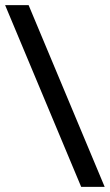

<svg xmlns="http://www.w3.org/2000/svg" viewBox="-47 -726 430 752"><path d="M271 6 -27 -706H65L363 6Z"/></svg>

Font: Rilu
Style: Bold
Weight: 500
Designer: Alí Sinisterra
Foundry: Alí Sinisterra
Version: ""